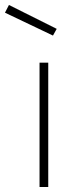

<svg xmlns="http://www.w3.org/2000/svg" viewBox="-80 -752 293 772"><path d="M79 0V-500H114V0ZM-44 -732 148 -636 133 -609 -60 -701Z"/></svg>

Font: Titillium Web
Style: Thin
Weight: 200
Version: Version 1.001;PS 57.000;hotconv 1.0.70;makeotf.lib2.5.55311